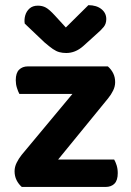

<svg xmlns="http://www.w3.org/2000/svg" viewBox="-20 -740 517 760"><path d="M121.4 0H66.3Q53.3 -11.3 45.5 -27Q37.7 -42.8 37.7 -62.1Q37.7 -79.3 45.9 -95.8Q54 -112.2 65.6 -126.8L357.5 -477.2H406.9Q420.2 -465.6 428 -450Q435.8 -434.4 435.8 -414.8Q435.8 -397.8 427.8 -381.6Q419.9 -365.3 407.6 -350.3ZM379.4 -477.2V-368.3H56.7Q51.7 -377.2 47.1 -391.9Q42.4 -406.5 42.4 -422.4Q42.4 -451.3 55.7 -464.2Q69 -477.2 90.2 -477.2ZM102.6 0V-108.6H431.8Q436.8 -100.6 441.5 -86.2Q446.1 -71.7 446.1 -54.8Q446.1 -26.2 433.2 -13.1Q420.2 0 398 0ZM197.4 -678.4 240.6 -631.2 329.9 -719.6Q362.5 -719.3 381.6 -703.8Q400.7 -688.4 400.7 -664.5Q400.7 -646.2 390.7 -633.6Q380.7 -621 360.5 -603.7L309.4 -557.5Q293.4 -543.5 276.8 -536.9Q260.2 -530.2 242.3 -530.2Q227.3 -530.2 214.9 -533.6Q202.4 -536.9 189 -546.2Q175.5 -555.5 155.6 -572.7L77.9 -646.6Q75.3 -662.5 79.9 -679Q84.6 -695.4 97 -706.5Q109.5 -717.6 130 -717.6Q147.7 -717.6 161.4 -710.1Q175.2 -702.6 197.4 -678.4Z"/></svg>

Font: Baloo Tamma 2
Style: Regular
Weight: 400
Designer: Divya Kowshik, Shuchita Grover and Ek Type
Foundry: Ek Type
Version: Version 1.700